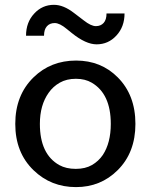

<svg xmlns="http://www.w3.org/2000/svg" viewBox="-20 -764 623 792"><path d="M43 -252.9Q43 -371.6 118.7 -445.3Q189.5 -514.2 293.9 -514.2Q396.5 -514.2 465.3 -445.3Q538.6 -372.1 538.6 -252.9Q538.6 -134.3 464.8 -61.5Q395 7.8 293.5 7.8Q190.4 7.8 118.7 -61.5Q43 -134.3 43 -252.9ZM144.5 -252.9Q144.5 -127.9 224.6 -83Q252.9 -67.4 292.5 -67.4Q332 -67.4 359.4 -83.3Q386.7 -99.1 404.3 -125Q437 -174.8 437 -252.9Q437 -377 358.4 -422.9Q331.1 -439 293 -439Q254.9 -439 226.8 -423.1Q198.7 -407.2 180.7 -381.3Q144.5 -330.6 144.5 -252.9ZM87.4 -616.7Q87.4 -671.9 121.1 -708Q154.3 -744.1 202.6 -744.1Q241.7 -744.1 284.7 -710.9L325.7 -679.7Q355.5 -656.2 375.5 -656.2Q395.5 -656.2 407.5 -669.4Q419.4 -682.6 419.4 -708.5H493.7Q493.7 -653.3 460 -617.2Q426.8 -581.1 378.4 -581.1Q334 -581.1 275.9 -627.9L255.4 -644.5Q226.1 -668.9 205.8 -668.9Q185.5 -668.9 173.6 -655.8Q161.6 -642.6 161.6 -616.7Z"/></svg>

Font: Inder
Style: Regular
Weight: 400
Designer: Irina Smirnova
Foundry: Irina Smirnova
Version: Version 1.001